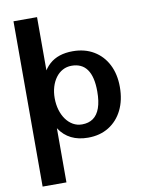

<svg xmlns="http://www.w3.org/2000/svg" viewBox="-107 -835 884 1171"><g transform="rotate(-10 335.0 -249.0)"><path d="M59.9 263V-760.7H205.8V-296L165.4 -327Q185.7 -422.8 239.2 -470.5Q292.7 -518.2 383.3 -518.2Q457.9 -518.2 513.2 -485.1Q568.5 -452.1 598.9 -392.7Q629.3 -333.3 629.3 -253.7Q629.3 -172.6 599.1 -111.4Q568.8 -50.3 514.1 -16.4Q459.3 17.4 385.6 17.4Q326.2 17.4 281.8 -4.7Q237.4 -26.8 208.8 -70.5Q180.2 -114.1 168.1 -178.4L207.4 -209.9V263ZM363.5 -68.7Q404.2 -68.7 432.1 -88.4Q460 -108.2 474.5 -148.8Q488.9 -189.4 488.9 -251.1Q488.9 -297.1 480.7 -331.2Q472.5 -365.3 456.3 -387.8Q440.1 -410.3 416.3 -421.2Q392.5 -432.2 361.4 -432.2Q330.7 -432.2 305.8 -418.6Q280.9 -405.1 263 -380.8Q245.2 -356.6 235.5 -324.4Q225.9 -292.2 225.9 -255.3Q225.9 -216.1 235.9 -182.1Q245.9 -148.2 264.3 -122.8Q282.7 -97.3 307.8 -83Q332.9 -68.7 363.5 -68.7Z"/></g></svg>

Font: Russolo 10pt ExtraLight
Style: Regular
Weight: 200
Designer: Micah Stupak-Hahn
Version: Version 1.000